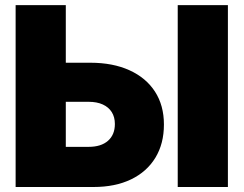

<svg xmlns="http://www.w3.org/2000/svg" viewBox="-20 -748 974 768"><path d="M164.6 -497.1H341.3Q431.6 -497.1 497.8 -467Q564 -437 599.9 -381.6Q635.7 -326.2 635.7 -250Q635.7 -173.3 601.6 -117.2Q567.4 -61 504.2 -30.5Q440.9 0 354 0H42.5V-727.5H243.2V-160.6H334.5Q384.3 -160.6 411.9 -184.8Q439.5 -209 439.5 -252Q439.5 -279.8 427 -299.6Q414.6 -319.3 391.1 -330.1Q367.7 -340.8 334.5 -340.8H164.6ZM891.6 -727.5V0H690.9V-727.5Z"/></svg>

Font: Inter 24pt Black
Style: Regular
Weight: 900
Designer: Rasmus Andersson
Foundry: rsms
Version: Version 4.001;git-66647c0bb